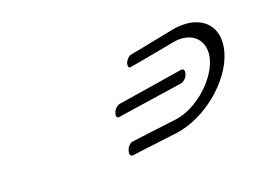

<svg xmlns="http://www.w3.org/2000/svg" viewBox="-46 -564 522 373"><g transform="rotate(-15 215.5 -377.0)"><path d="M183 -370C178 -368 172 -362 171 -355C169 -349 172 -344 177 -346L310 -378C315 -380 321 -386 322 -393C324 -400 321 -405 315 -403ZM230 -457C225 -456 220 -449 218 -443C217 -436 219 -432 224 -434C224 -434 277 -448 315 -459C354 -470 383 -447 375 -407C366 -365 322 -322 282 -313C243 -305 189 -293 189 -293C184 -292 178 -285 177 -278C175 -271 178 -266 183 -267C183 -267 219 -275 276 -287C335 -300 395 -358 406 -414C417 -469 377 -499 320 -483C266 -467 230 -457 230 -457Z"/></g></svg>

Font: Hi. Perspective
Style: Perspective
Weight: 400
Designer: Mew Too, Robert Jablonski
Foundry: Cannot Into Space Fonts
Version: Version 1.996